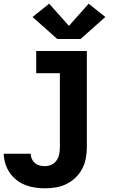

<svg xmlns="http://www.w3.org/2000/svg" viewBox="-34 -806 654 1039"><path d="M209 213Q182 213 155 209Q128 205 102.5 195Q77 185 55.5 168Q34 151 18.5 128.5Q3 106 -5 79.5Q-13 53 -14 26H132Q132 40 138 53.5Q144 67 155 76.5Q166 86 180.5 89.5Q195 93 209 93Q228 93 245 85Q262 77 272.5 61.5Q283 46 286.5 27.5Q290 9 290 -10V-410H162V-530H436V-10Q436 20 430.5 50Q425 80 411 107Q397 134 375 155Q353 176 326 189.5Q299 203 269 208Q239 213 209 213ZM276 -595 142 -714 232 -786 339 -666 446 -786 536 -714 402 -595Z"/></svg>

Font: Iosevka Slab Heavy Extended
Style: Regular
Weight: 900
Width: 7
Monospace: yes
Designer: Belleve Invis
Foundry: Belleve Invis
Version: Version 11.1.0; ttfautohint (v1.8.3)